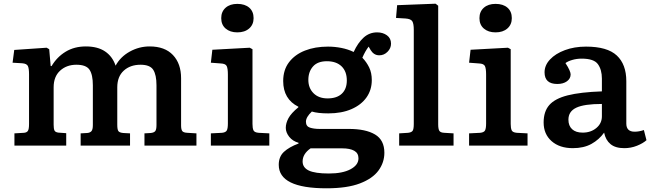

<svg xmlns="http://www.w3.org/2000/svg" viewBox="-20 -787 3521 1038"><path d="M58 0V-66L109 -69Q124 -70 130.5 -79Q137 -88 137 -117V-385Q137 -418 130.5 -430.5Q124 -443 100 -445L48 -448L57 -517L232 -529L246 -521L254 -430H259Q288 -479 335 -507.5Q382 -536 444 -536Q508 -536 548 -509Q588 -482 605 -432Q631 -480 681.5 -508Q732 -536 789 -536Q871 -536 915 -489.5Q959 -443 959 -364V-109Q959 -88 965 -79Q971 -70 993 -69L1042 -66V0H761V-66L795 -68Q813 -70 819.5 -78.5Q826 -87 826 -111V-326Q826 -382 808.5 -409.5Q791 -437 740 -437Q684 -437 649 -405Q614 -373 614 -315V-113Q614 -88 619.5 -79Q625 -70 646 -68L683 -66V0H416V-66L451 -68Q466 -69 474 -77.5Q482 -86 482 -111V-326Q482 -383 464 -410Q446 -437 393 -437Q340 -437 305 -405Q270 -373 270 -315V-113Q270 -91 274.5 -81.5Q279 -72 296 -70L338 -67V0Z M1263 -612Q1224 -612 1200 -632.5Q1176 -653 1176 -689Q1176 -724 1199.5 -745Q1223 -766 1263 -766Q1304 -766 1327.5 -745.5Q1351 -725 1351 -689Q1351 -654 1327 -633Q1303 -612 1263 -612ZM1120 0V-66L1180 -69Q1200 -71 1206 -81.5Q1212 -92 1212 -120V-384Q1212 -417 1205.5 -430Q1199 -443 1173 -444L1120 -448L1128 -518L1330 -529L1345 -521V-117Q1345 -95 1350 -83Q1355 -71 1378 -69L1436 -66V0Z M1745 231Q1487 231 1487 104Q1487 60 1515 34Q1543 8 1594 -11V-15Q1562 -24 1543.5 -47.5Q1525 -71 1525 -96Q1525 -121 1539.5 -148Q1554 -175 1593 -207V-210Q1511 -251 1511 -349Q1511 -409 1542.5 -450.5Q1574 -492 1628.5 -513.5Q1683 -535 1753 -535Q1789 -535 1825 -528Q1861 -521 1892 -506Q1915 -556 1946 -584Q1977 -612 2019 -612Q2050 -612 2072 -596Q2094 -580 2094 -551Q2094 -526 2075 -507Q2056 -488 2031 -488Q2015 -488 2003.5 -495.5Q1992 -503 1984 -516L1973 -535Q1954 -510 1939 -475Q1962 -451 1976 -422Q1990 -393 1990 -354Q1990 -301 1961.5 -260.5Q1933 -220 1880 -197Q1827 -174 1755 -174Q1698 -174 1666 -184Q1634 -154 1634 -129Q1634 -104 1655.5 -97Q1677 -90 1708 -90H1866Q1957 -90 2007.5 -60Q2058 -30 2058 39Q2058 91 2026.5 134.5Q1995 178 1926 204.5Q1857 231 1745 231ZM1751 -255Q1801 -255 1828 -280.5Q1855 -306 1855 -352Q1855 -401 1826.5 -428.5Q1798 -456 1747 -456Q1697 -456 1672 -427.5Q1647 -399 1647 -355Q1647 -311 1675 -283Q1703 -255 1751 -255ZM1758 151Q1832 151 1875 128Q1918 105 1918 69Q1918 41 1895 28Q1872 15 1830 15H1659Q1616 45 1616 86Q1616 119 1649.5 135Q1683 151 1758 151Z M2138 0V-66L2186 -69Q2204 -71 2210.5 -79.5Q2217 -88 2217 -117V-626Q2217 -659 2209 -672Q2201 -685 2172 -687L2121 -690L2127 -759L2335 -767L2349 -756V-115Q2349 -90 2355 -80Q2361 -70 2382 -69L2432 -66V0Z M2659 -612Q2620 -612 2596 -632.5Q2572 -653 2572 -689Q2572 -724 2595.5 -745Q2619 -766 2659 -766Q2700 -766 2723.5 -745.5Q2747 -725 2747 -689Q2747 -654 2723 -633Q2699 -612 2659 -612ZM2516 0V-66L2576 -69Q2596 -71 2602 -81.5Q2608 -92 2608 -120V-384Q2608 -417 2601.5 -430Q2595 -443 2569 -444L2516 -448L2524 -518L2726 -529L2741 -521V-117Q2741 -95 2746 -83Q2751 -71 2774 -69L2832 -66V0Z M3077 14Q3005 14 2962 -24Q2919 -62 2919 -125Q2919 -184 2949.5 -219Q2980 -254 3049 -271.5Q3118 -289 3234 -293V-362Q3234 -410 3212.5 -440Q3191 -470 3125 -470Q3098 -470 3074 -463Q3050 -456 3037 -446Q3052 -423 3058.5 -408Q3065 -393 3065 -385Q3065 -362 3045 -347.5Q3025 -333 2993 -333Q2924 -333 2924 -396Q2924 -434 2953.5 -465.5Q2983 -497 3034 -516Q3085 -535 3148 -535Q3263 -535 3314.5 -487Q3366 -439 3366 -348V-119Q3366 -75 3411 -75Q3435 -75 3461 -84L3475 -29Q3456 -12 3423.5 1Q3391 14 3355 14Q3307 14 3280.5 -8Q3254 -30 3246 -70Q3219 -32 3177.5 -9Q3136 14 3077 14ZM3130 -70Q3174 -70 3204 -95Q3234 -120 3234 -158V-225Q3139 -225 3096 -205Q3053 -185 3053 -140Q3053 -107 3073 -88.5Q3093 -70 3130 -70Z"/></svg>

Font: Literata 7pt SemiBold
Style: Regular
Weight: 600
Designer: Latin by Veronika Burian and Jose Scaglione. Greek by Irene Vlachou. Cyrillic by Vera Evstafieva.
Foundry: TypeTogether
Version: Version 3.002